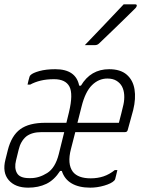

<svg xmlns="http://www.w3.org/2000/svg" viewBox="-26 -855 651 885"><path d="M229 -536Q324 -536 339 -460H347Q392 -536 477 -536Q529 -536 558 -511Q587 -486 594 -443.5Q601 -401 588 -348Q582 -325 576.5 -306Q571 -287 563 -257Q561 -246 550 -246H321L301 -168Q283 -99 310 -63Q334 -33 392 -33Q424 -33 451 -42Q478 -51 503 -71H515Q513 -61 510 -50Q507 -39 505 -30Q504 -26 500 -22Q487 -9 454.5 0.5Q422 10 390 10Q338 10 304.5 -9.5Q271 -29 259 -67H251Q224 -25 187.5 -7.5Q151 10 104 10Q44 10 14 -25Q-16 -60 -1 -119L10 -163Q27 -230 67.5 -259.5Q108 -289 183 -289H280L292 -338Q312 -422 294 -456Q276 -490 223 -490Q189 -490 162 -483.5Q135 -477 113 -465H101Q103 -475 105 -483Q107 -491 110 -501Q111 -505 115 -509Q125 -519 155.5 -527.5Q186 -536 229 -536ZM469 -493Q429 -493 398 -462.5Q367 -432 350 -364L331 -289H522Q527 -309 533 -331.5Q539 -354 543 -373Q548 -396 546.5 -418Q545 -440 536 -457Q527 -473 510.5 -483Q494 -493 469 -493ZM116 -34Q154 -34 191.5 -57.5Q229 -81 245 -145L270 -246H165Q121 -246 95 -226Q69 -204 60 -165L48 -116Q39 -81 52 -57.5Q65 -34 108 -34ZM544 -835H597Q605 -835 604.5 -829Q604 -823 598 -817Q567 -787 543 -763Q519 -739 493 -714.5Q467 -690 431 -655Q423 -647 412 -647H365Q408 -692 454 -740Q500 -788 544 -835Z"/></svg>

Font: Recursive Mn Lnr St Lt
Style: Italic
Weight: 300
Italic angle: -15°
Monospace: yes
Version: Version 1.079;hotconv 1.0.112;makeotfexe 2.5.65598; ttfautoh